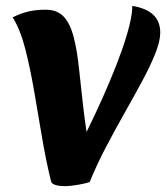

<svg xmlns="http://www.w3.org/2000/svg" viewBox="-20 -619 569 653"><path d="M285 0Q275 4 248 9Q221 14 200 14Q181 14 168.5 10Q156 6 154 -1Q137 -69 123.5 -148.5Q110 -228 96.5 -307Q83 -386 66 -452.5Q49 -519 23 -560Q51 -574 77 -580Q103 -586 135 -586Q175 -586 197 -562Q219 -538 230.5 -493.5Q242 -449 248.5 -387.5Q255 -326 263.5 -251.5Q272 -177 288 -92L241 -103Q273 -166 301.5 -226.5Q330 -287 353.5 -343Q377 -399 394 -447Q411 -495 420.5 -534Q430 -573 430 -599Q478 -591 501.5 -568.5Q525 -546 525 -508Q525 -479 508 -436.5Q491 -394 463.5 -343Q436 -292 403.5 -234.5Q371 -177 340 -118Q309 -59 285 0Z"/></svg>

Font: Merienda ExtraBold
Style: Regular
Weight: 800
Designer: Eduardo Rodriguez Tunni
Foundry: Eduardo Rodriguez Tunni
Version: Version 2.001